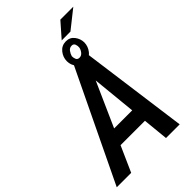

<svg xmlns="http://www.w3.org/2000/svg" viewBox="-318 -1065 1167 1167"><g transform="rotate(-45 265.5 -481.5)"><path d="M356.9 -607.4 86.4 0H-37.6L304.2 -710.9H382.3ZM385.7 0 324.2 -618.7 333 -710.9H407.2L503.4 0ZM434.1 -264.2 416 -164.6H94.2L111.8 -264.2ZM356.9 -867.7 440.4 -962.9H551.8L432.6 -868.2ZM289.6 -755.9Q289.6 -790 311.8 -817.9Q334 -845.7 370.1 -846.2Q404.8 -846.7 425 -820.6Q445.3 -794.4 445.8 -762.2Q445.3 -728.5 423.8 -701.2Q402.3 -673.8 365.7 -673.3Q331.5 -672.9 310.5 -698Q289.6 -723.1 289.6 -755.9ZM332.5 -756.3Q332 -743.2 337.4 -730Q342.8 -716.8 359.4 -716.8Q376.5 -716.8 387.9 -731.4Q399.4 -746.1 401.9 -761.2Q403.8 -773.9 398.7 -788.3Q393.6 -802.7 377.4 -802.7Q358.9 -802.7 347.7 -787.4Q336.4 -772 332.5 -756.3Z"/></g></svg>

Font: Roboto Condensed Medium
Style: Italic
Weight: 500
Italic angle: -12°
Designer: Christian Robertson
Foundry: Google
Version: Version 3.0; 2020